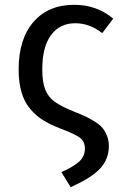

<svg xmlns="http://www.w3.org/2000/svg" viewBox="-20 -559 508 794"><path d="M287.1 -539.1Q380.4 -539.1 448.2 -481.9L402.8 -421.9Q351.1 -462.9 291 -462.9Q227.5 -462.9 191.2 -414.1Q154.8 -365.2 154.8 -272Q154.8 -218.8 167.5 -187.7Q180.2 -156.7 206.8 -137.7Q233.4 -118.7 289.1 -96.2Q317.4 -85 335 -76.7Q352.5 -68.4 372.8 -55.7Q393.1 -43 404.1 -29.5Q415 -16.1 422.6 2.9Q430.2 22 430.2 44.9Q430.2 100.1 392.6 139.4Q355 178.7 272 214.8L233.9 152.8Q282.2 131.3 306.6 109.9Q331.1 88.4 331.1 55.2Q331.1 26.4 311 11Q291 -4.4 229 -27.8Q187 -43.9 157.5 -62.5Q127.9 -81.1 104.2 -109.4Q80.6 -137.7 68.8 -178Q57.1 -218.3 57.1 -272Q57.1 -397.5 118.4 -468.3Q179.7 -539.1 287.1 -539.1Z"/></svg>

Font: FiraGO
Style: Regular
Weight: 400
Designer: bBox Type
Foundry: bBox Type GmbH
Version: Version 1.001;PS 001.001;hotconv 1.0.88;makeotf.lib2.5.64775